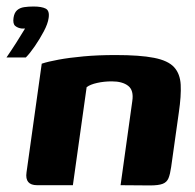

<svg xmlns="http://www.w3.org/2000/svg" viewBox="-28 -572 602 593"><path d="M-8 -394.5Q7.2 -416.6 22.4 -440.4Q37.6 -464.2 49.3 -483.8Q47.2 -483.8 44.8 -483.8Q42.5 -483.8 39.8 -483.8Q27.2 -485.2 19.1 -491.9Q11.1 -498.5 13.8 -517.1Q16.1 -532.6 24.6 -540.3Q33.1 -547.9 46.4 -549.9Q59.7 -551.9 75.6 -551.9Q100.4 -551.9 113 -545.5Q125.6 -539.1 122.2 -516.4Q119.8 -498.6 107.3 -475.1Q94.9 -451.6 79.6 -429.4Q64.4 -407.2 51.8 -394.5ZM86.6 0Q48.2 0 53.9 -39.5L100.9 -375.3Q120.7 -381.9 153.1 -387.8Q185.5 -393.8 230 -397.9Q274.6 -402 328.5 -402Q404.5 -402 447.8 -393.4Q491.1 -384.9 509.7 -364.5Q528.3 -344.1 530.1 -310.2Q531.9 -276.3 524.4 -225.2L500.6 -56Q497.5 -34.1 492.4 -21.6Q487.3 -9.2 474.5 -4.3Q461.7 0.7 435.4 0.7L344.4 0L380.6 -259.9Q385.6 -293.2 367.8 -306.9Q350.1 -320.7 317.3 -320.7Q293.3 -320.7 272 -315.9Q250.7 -311.2 239.6 -302.8L197.1 0Z"/></svg>

Font: Genos Thin
Style: Italic
Weight: 100
Italic angle: -8°
Designer: Robert E. Leuschke
Foundry: Robert E. Leuschke
Version: Version 1.010